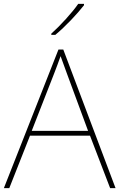

<svg xmlns="http://www.w3.org/2000/svg" viewBox="-20 -972 617 992"><path d="M414 -945V-952H384C355 -909 290 -838 245 -798V-792H266C319 -836 379 -900 414 -945ZM549 0H577L307 -716H282L0 0H28L135 -271H445ZM325 -594 435 -296H144L260 -593C270 -620 283 -652 293 -682C306 -645 317 -617 325 -594Z"/></svg>

Font: Noto Sans Gujarati UI Thin
Style: Regular
Weight: 100
Designer: Jelle Bosma - Monotype Design Team, Universal Thirst
Foundry: Monotype Imaging Inc.
Version: Version 2.106